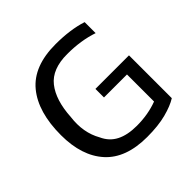

<svg xmlns="http://www.w3.org/2000/svg" viewBox="-172 -828 998 998"><g transform="rotate(-45 327.0 -329.0)"><path d="M597.6 -42.4V-357.2H351V-294.3H520V-95.3Q450.4 -69.1 367.9 -69.1Q299.6 -69.1 255.1 -92Q210.5 -114.8 188.5 -163.5Q144.2 -240.9 157.2 -344.3Q163.9 -462 214.2 -525.7Q264.6 -589.4 375.7 -589Q475.9 -589 556.8 -561.4V-642.3Q476.8 -668.2 368.2 -668.2Q206.7 -668.2 130.4 -575.6Q54.2 -483 54.2 -313.7Q54.2 -161 131.5 -75.4Q208.9 10.1 364.5 10.1Q446.6 10.1 504.7 -5.2Q562.8 -20.5 597.6 -42.4Z"/></g></svg>

Font: Arad-FD-VF Thin
Style: Regular
Weight: 100
Designer: Mohammad Darvishi
Version: Version 1.010;September 21, 2024;FontCreator 15.0.0.2992 64-